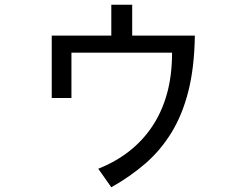

<svg xmlns="http://www.w3.org/2000/svg" viewBox="-20 -706 1040 809"><path d="M801 -556Q799 -421 773.5 -321Q748 -221 702 -146.5Q656 -72 592.5 -17Q529 38 449 83L394 5Q467 -24 524 -68.5Q581 -113 621.5 -173.5Q662 -234 683.5 -311Q705 -388 705 -484H281V-293H198V-556H449V-686H537V-556Z"/></svg>

Font: NanumGothicCoding
Style: Regular
Weight: 400
Monospace: yes
Designer: Kwon Bruce; Nicolas Noh; Sung-woo Choi; Go-un Cha; Soo-hyun Park;
Foundry: NHN Corporation
Version: Version 2.000;PS 1;hotconv 1.0.49;makeotf.lib2.0.14853